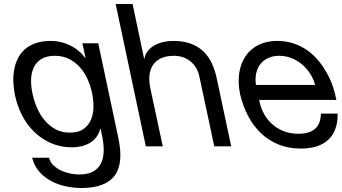

<svg xmlns="http://www.w3.org/2000/svg" viewBox="-20 -734 1713 963"><path d="M330.6 -68.8Q372.6 -68.8 397.9 -86.4Q423.3 -104 435.8 -132.6Q448.2 -161.1 448.7 -196.8Q449.2 -232.4 441.4 -269Q434.1 -303.2 419.4 -336.4Q404.8 -369.6 381.6 -395.8Q358.4 -421.9 327.1 -438Q295.9 -454.1 255.4 -454.1Q214.4 -454.1 188.7 -438.7Q163.1 -423.3 150.1 -397.2Q137.2 -371.1 136 -337.2Q134.8 -303.2 142.6 -266.1Q149.9 -231 164.6 -195.8Q179.2 -160.6 202.1 -132.6Q225.1 -104.5 256.8 -86.7Q288.6 -68.8 330.6 -68.8ZM573.2 -43.9Q586.9 19.5 582.8 66.9Q578.6 114.3 555.7 145.8Q532.7 177.2 491 193.1Q449.2 209 387.2 209Q350.6 209 311.8 200.9Q272.9 192.9 238.5 175Q204.1 157.2 178 128.2Q151.9 99.1 141.1 57.1H226.1Q231.9 80.1 248.8 95.9Q265.6 111.8 287.6 121.8Q309.6 131.8 333.5 136.5Q357.4 141.1 377.9 141.1Q419.9 141.1 446.3 126.7Q472.7 112.3 485.8 86.7Q499 61 500 24.9Q501 -11.2 491.7 -54.2L484.4 -87.9H482.4Q476.6 -64 463.1 -46.4Q449.7 -28.8 431.2 -17.6Q412.6 -6.3 389.4 -0.7Q366.2 4.9 341.3 4.9Q283.7 4.9 235.8 -16.1Q188 -37.1 151.4 -72.8Q114.7 -108.4 90.6 -155.8Q66.4 -203.1 55.2 -255.9Q48.8 -286.6 47.1 -318.8Q45.4 -351.1 50.5 -381.3Q55.7 -411.6 68.4 -438.5Q81.1 -465.3 103.3 -485.4Q125.5 -505.4 158 -517.1Q190.4 -528.8 235.4 -528.8Q284.2 -528.8 329.8 -507.3Q375.5 -485.8 408.2 -442.9H409.2L393.1 -517.1H472.7Z M645 -713.9 702.6 -440.9H704.6Q709 -464.4 723.6 -481.2Q738.3 -498 758.3 -508.5Q778.3 -519 802 -523.9Q825.7 -528.8 848.6 -528.8Q899.9 -528.8 937 -514.9Q974.1 -501 1000.2 -476.1Q1026.4 -451.2 1042.5 -416.5Q1058.6 -381.8 1067.4 -339.8L1139.6 0H1054.7L980 -350.1Q975.1 -374 963.6 -393.3Q952.1 -412.6 935.8 -426Q919.4 -439.5 898.2 -446.8Q877 -454.1 852.5 -454.1Q814 -454.1 787.8 -441.9Q761.7 -429.7 747.3 -408Q732.9 -386.2 729.7 -356.4Q726.6 -326.7 733.9 -292L796.4 0H711.4L560.1 -713.9Z M1673.3 -164.1Q1674.3 -120.6 1662.1 -87.6Q1649.9 -54.7 1626.2 -32.7Q1602.5 -10.7 1568.1 0.2Q1533.7 11.2 1489.7 11.2Q1427.7 11.2 1377.7 -9Q1327.6 -29.3 1289.6 -65.2Q1251.5 -101.1 1225.1 -150.9Q1198.7 -200.7 1184.6 -259.8Q1172.4 -318.4 1179.9 -367.7Q1187.5 -417 1211.9 -452.9Q1236.3 -488.8 1276.6 -508.8Q1316.9 -528.8 1369.6 -528.8Q1415.5 -528.8 1453.9 -515.6Q1492.2 -502.4 1523.4 -480Q1554.7 -457.5 1578.9 -427.7Q1603 -397.9 1620.8 -365.2Q1638.7 -332.5 1650.1 -298.3Q1661.6 -264.2 1667 -232.9H1279.8Q1285.6 -199.2 1301.3 -168.5Q1316.9 -137.7 1341.8 -114.3Q1366.7 -90.8 1400.6 -76.9Q1434.6 -63 1477.1 -63Q1531.2 -63 1560.1 -87.9Q1588.9 -112.8 1589.4 -164.1ZM1560.5 -308.1Q1552.2 -338.4 1535.2 -365Q1518.1 -391.6 1494.4 -411.4Q1470.7 -431.2 1441.7 -442.6Q1412.6 -454.1 1380.9 -454.1Q1348.1 -454.1 1324 -442.6Q1299.8 -431.2 1284.9 -411.1Q1270 -391.1 1264.6 -364.7Q1259.3 -338.4 1263.7 -308.1Z"/></svg>

Font: XB Khoramshahr
Style: Oblique
Weight: 400
Italic angle: 12°
Designer: Behnam
Foundry: Irmug
Version: Version 8.005 2009